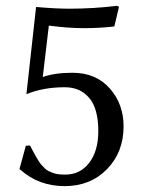

<svg xmlns="http://www.w3.org/2000/svg" viewBox="-20 -630 505 660"><path d="M202.1 9.8Q113.8 9.8 50.8 -45.9L46.9 -48.8L68.8 -128.9L83 -129.9Q86.4 -123.5 93.3 -110.8Q100.1 -98.1 103 -92.8Q106 -87.4 112.3 -77.4Q118.7 -67.4 122.6 -63.2Q126.5 -59.1 133.3 -52Q140.1 -44.9 146.7 -42Q153.3 -39.1 162.1 -35.6Q170.9 -32.2 181.4 -31Q191.9 -29.8 204.1 -29.8Q255.4 -29.8 286.6 -70.3Q317.9 -110.8 317.9 -179.2Q317.9 -256.8 286.6 -293.5Q255.4 -330.1 203.1 -330.1Q128.4 -330.1 70.8 -306.2L104 -606Q172.4 -600.1 217.8 -600.1Q300.3 -600.1 381.8 -609.9L389.2 -606.9L373 -539.1Q323.7 -533.2 268.1 -533.2Q214.8 -533.2 147.9 -542L127 -365.2Q168 -379.9 229 -379.9Q309.6 -379.9 357.2 -326.2Q404.8 -272.5 404.8 -195.8Q404.8 -106.9 347.9 -48.6Q291 9.8 202.1 9.8Z"/></svg>

Font: Linux Biolinum
Style: Regular
Weight: 400
Designer: Philipp H. Poll
Foundry: Philipp H. Poll
Version: Version 0.6.4